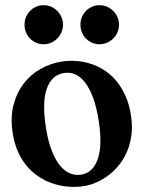

<svg xmlns="http://www.w3.org/2000/svg" viewBox="-20 -720 564 753"><path d="M494.6 -260.3Q500 -221.7 495.1 -187.7Q490.2 -153.8 478 -125.2Q465.8 -96.7 447.3 -73.5Q428.7 -50.3 406.2 -33.2Q383.8 -16.1 359.1 -5.1Q334.5 5.9 310.1 9.8Q282.7 14.2 253.4 12.5Q224.1 10.7 195.1 2.2Q166 -6.3 139.4 -22.5Q112.8 -38.6 90.6 -62.7Q68.4 -86.9 52.7 -119.9Q37.1 -152.8 30.3 -195.3Q20 -257.8 32.7 -307.1Q45.4 -356.4 73 -392.3Q100.6 -428.2 139.6 -450Q178.7 -471.7 221.7 -478.5Q249 -482.9 278.1 -481Q307.1 -479 335.4 -470Q363.8 -460.9 389.9 -444.1Q416 -427.2 437.3 -401.4Q458.5 -375.5 473.6 -340.6Q488.8 -305.7 494.6 -260.3ZM299.8 -35.2Q344.7 -43 363.3 -95.9Q381.8 -148.9 367.7 -242.7Q359.4 -297.4 345.5 -335.4Q331.5 -373.5 313.5 -396.7Q295.4 -419.9 274.2 -428.7Q252.9 -437.5 230 -433.6Q181.2 -425.3 162.6 -369.6Q144 -314 161.6 -210.4Q169.9 -161.6 184.1 -126.5Q198.2 -91.3 216.1 -69.8Q233.9 -48.3 255.4 -39.8Q276.9 -31.2 299.8 -35.2ZM227.1 -623.5Q227.1 -607.4 220.9 -593.3Q214.8 -579.1 204.6 -568.8Q194.3 -558.6 180.4 -552.5Q166.5 -546.4 150.9 -546.4Q135.3 -546.4 121.6 -552.5Q107.9 -558.6 97.9 -568.8Q87.9 -579.1 82 -593.3Q76.2 -607.4 76.2 -623.5Q76.2 -639.2 82 -653.1Q87.9 -667 97.9 -677.2Q107.9 -687.5 121.6 -693.6Q135.3 -699.7 150.9 -699.7Q166.5 -699.7 180.4 -693.6Q194.3 -687.5 204.6 -677.2Q214.8 -667 220.9 -653.1Q227.1 -639.2 227.1 -623.5ZM446.8 -623.5Q446.8 -607.4 440.7 -593.3Q434.6 -579.1 424.1 -568.8Q413.6 -558.6 399.7 -552.5Q385.7 -546.4 370.1 -546.4Q354.5 -546.4 340.8 -552.5Q327.1 -558.6 317.1 -568.8Q307.1 -579.1 301.3 -593.3Q295.4 -607.4 295.4 -623.5Q295.4 -639.2 301.3 -653.1Q307.1 -667 317.1 -677.2Q327.1 -687.5 340.8 -693.6Q354.5 -699.7 370.1 -699.7Q385.7 -699.7 399.7 -693.6Q413.6 -687.5 424.1 -677.2Q434.6 -667 440.7 -653.1Q446.8 -639.2 446.8 -623.5Z"/></svg>

Font: Varendra
Style: Regular
Weight: 700
Designer: Jacob Thomas
Foundry: Bangla Type Foundry
Version: Version 1.008